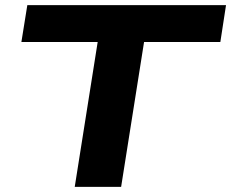

<svg xmlns="http://www.w3.org/2000/svg" viewBox="-20 -725 897 745"><path d="M270 0 359 -562H63L86 -705H857L835 -562H539L450 0Z"/></svg>

Font: Nunito Sans 10pt Expanded ExtraBold
Style: Italic
Weight: 800
Width: 7
Italic angle: -9°
Designer: Vernon Adams
Foundry: Vernon Adams
Version: Version 3.101;gftools[0.9.27]